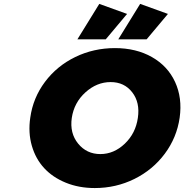

<svg xmlns="http://www.w3.org/2000/svg" viewBox="-20 -953 943 982"><path d="M134.8 -351.1Q148.9 -452.6 210 -534.2Q271 -615.7 365 -661.4Q459 -707 567.9 -707Q676.3 -707 757.1 -661.1Q837.9 -615.2 875.5 -533.7Q913.1 -452.1 898.9 -351.1Q884.3 -249.5 823 -167Q761.7 -84.5 667.5 -37.8Q573.2 8.8 464.8 8.8Q383.3 8.8 316.4 -18.6Q249.5 -45.9 205.8 -93.3Q162.1 -140.6 142.8 -207.5Q123.5 -274.4 134.8 -351.1ZM347.2 -350.1Q335.9 -272 379.6 -218.5Q423.3 -165 493.2 -165Q562.5 -165 618.2 -218Q673.8 -271 685.1 -350.1Q696.8 -428.7 656.2 -481Q615.7 -533.2 545.9 -533.2Q475.1 -533.2 417 -480.7Q358.9 -428.2 347.2 -350.1ZM376 -752 487.8 -933.1 629.9 -881.8 521 -752ZM585 -752 696.8 -933.1 838.9 -881.8 730 -752Z"/></svg>

Font: Trueno ExtraBold
Style: Italic
Weight: 800
Designer: Julieta Ulanovsky
Foundry: Julieta Ulanovsky
Version: Version 3.001b | FøM Fix